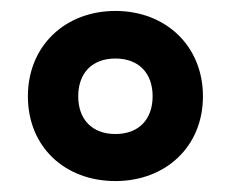

<svg xmlns="http://www.w3.org/2000/svg" viewBox="-20 -744 422 351"><path d="M191 -413C282 -413 351 -475 351 -568C351 -660 283 -724 191 -724C99 -724 31 -660 31 -568C31 -475 99 -413 191 -413ZM191 -499C148 -499 123 -526 123 -568C123 -609 147 -637 191 -637C234 -637 259 -610 259 -568C259 -526 234 -499 191 -499Z"/></svg>

Font: Noto Sans Bengali Condensed
Style: Bold
Weight: 700
Width: 3
Designer: Joana Ranito - Universal Thirst; Jelle Bosma - Monotype Design Team
Foundry: Universal Thirst ehf.
Version: Version 3.000